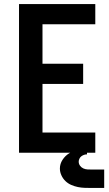

<svg xmlns="http://www.w3.org/2000/svg" viewBox="-20 -755 540 949"><path d="M74 0H451V-100H190V-340H391V-440H190V-635H451V-735H74ZM435 174H495V83H435Q424 83 413 82.5Q402 82 392 77.5Q382 73 375.5 64Q369 55 369 44Q369 37 372.5 29.5Q376 22 382 17.5Q388 13 395 10.5Q402 8 410 8V-19Q387 -19 364 -14Q341 -9 321.5 3Q302 15 289 35Q276 55 276 78Q276 95 283.5 111.5Q291 128 303.5 140Q316 152 332 159Q348 166 365 169.5Q382 173 399.5 173.5Q417 174 435 174Z"/></svg>

Font: Iosevka SS09
Style: Bold
Weight: 700
Monospace: yes
Designer: Belleve Invis
Foundry: Belleve Invis
Version: Version 5.2.1; ttfautohint (v1.8.3)